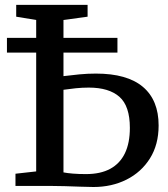

<svg xmlns="http://www.w3.org/2000/svg" viewBox="-20 -763 688 788"><path d="M363.5 4.5Q342 4.5 310.2 3.2Q278.5 2 245 1Q211.5 0 183 0H43.5V-50L128.5 -59.5V-681L46.5 -694.5V-743H339.5V-694.5L240.5 -681V-450.5Q272 -454.5 306 -457.8Q340 -461 373.5 -461Q502 -461 566.5 -406.5Q631 -352 631 -248Q631 -169.5 595.5 -113Q560 -56.5 499.5 -26Q439 4.5 363.5 4.5ZM333 -48.5Q392.5 -48.5 432.5 -70.2Q472.5 -92 492.8 -134.2Q513 -176.5 513 -238Q513 -328 470 -365.8Q427 -403.5 344.5 -403.5Q317.5 -403.5 291 -400.8Q264.5 -398 240.5 -394.5V-55.5Q255 -52.5 279 -50.5Q303 -48.5 333 -48.5ZM462 -607.5V-547H8.5V-607.5Z"/></svg>

Font: Merriweather 24pt Medium
Style: Regular
Weight: 500
Designer: Eben Sorkin
Foundry: Eben Sorkin
Version: Version 2.100